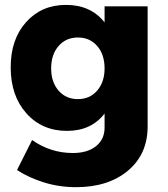

<svg xmlns="http://www.w3.org/2000/svg" viewBox="-20 -567 688 788"><path d="M409.2 -541H585.9V-47.9Q585.9 65.9 505.1 133.5Q424.3 201.2 292 201.2Q223.6 201.2 161.1 181.9Q98.6 162.6 49.8 130.9L111.8 7.8Q188 61 278.8 61Q339.4 61 374.3 32.7Q409.2 4.4 409.2 -43V-101.1Q354.5 -29.8 254.9 -29.8Q152.8 -29.8 88.4 -101.8Q23.9 -173.8 23.9 -291Q23.9 -405.8 87.2 -476.3Q150.4 -546.9 251 -546.9Q352.5 -546.9 409.2 -475.1ZM299.8 -160.2Q348.6 -160.2 378.9 -195.3Q409.2 -230.5 409.2 -286.1Q409.2 -343.3 378.9 -378.2Q348.6 -413.1 299.8 -413.1Q250.5 -413.1 220.2 -377.9Q189.9 -342.8 189.9 -286.1Q189.9 -230.5 220.2 -195.3Q250.5 -160.2 299.8 -160.2Z"/></svg>

Font: Montserrat-Arabic
Style: Bold
Weight: 700
Designer: Mohamed Gaber
Foundry: Kief Type Foundry
Version: Version 5.008;PS 005.008;hotconv 1.0.88;makeotf.lib2.5.64775